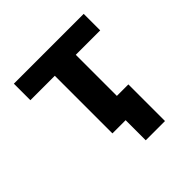

<svg xmlns="http://www.w3.org/2000/svg" viewBox="-172 -660 945 945"><g transform="rotate(-45 300.0 -188.0)"><path d="M227 0H319V140H453V-115H373V-401H543V-516H57V-401H227Z"/></g></svg>

Font: IBM Plex Mono
Style: Bold
Weight: 700
Monospace: yes
Designer: Mike Abbink, Paul van der Laan, Pieter van Rosmalen
Foundry: Bold Monday
Version: Version 2.004